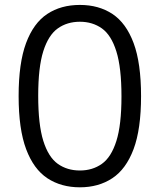

<svg xmlns="http://www.w3.org/2000/svg" viewBox="-20 -770 664 799"><path d="M312.5 9.5Q234.5 9.5 177.2 -28.2Q120 -66 88.8 -149.2Q57.5 -232.5 57.5 -370Q57.5 -507.5 88.5 -590.8Q119.5 -674 176.5 -711.8Q233.5 -749.5 312.5 -749.5Q391 -749.5 448 -711.8Q505 -674 536 -590.8Q567 -507.5 567 -370Q567 -232.5 535.8 -149.2Q504.5 -66 447.2 -28.2Q390 9.5 312.5 9.5ZM312.5 -60.5Q365 -60.5 404 -88.2Q443 -116 464.2 -183Q485.5 -250 485.5 -368.5Q485.5 -488.5 464.2 -556.2Q443 -624 404 -651.8Q365 -679.5 312.5 -679.5Q259.5 -679.5 220.5 -651.8Q181.5 -624 160.2 -557Q139 -490 139 -371.5Q139 -251.5 160.2 -183.8Q181.5 -116 220.5 -88.2Q259.5 -60.5 312.5 -60.5Z"/></svg>

Font: Encode Sans
Style: Regular
Weight: 400
Designer: Multiple Designers
Foundry: Impallari Type
Version: Version 3.002; ttfautohint (v1.8.3) -l 8 -r 50 -G 200 -x 14 